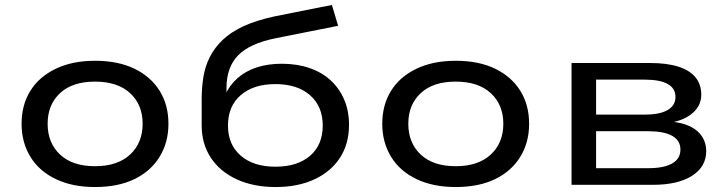

<svg xmlns="http://www.w3.org/2000/svg" viewBox="-20 -745 2930 774"><path d="M363 9Q272 9 205 -23Q138 -55 102.5 -113Q67 -171 67 -246Q67 -322 102.5 -379Q138 -436 205 -468Q272 -500 363 -500Q456 -500 522 -468Q588 -436 623.5 -379Q659 -322 659 -246Q659 -171 623.5 -113Q588 -55 522 -23Q456 9 363 9ZM363 -75Q454 -75 504.5 -122Q555 -169 555 -246Q555 -323 504.5 -369.5Q454 -416 363 -416Q272 -416 222 -369.5Q172 -323 172 -246Q172 -169 222 -122Q272 -75 363 -75Z M1091 9Q1002 9 934.5 -22Q867 -53 830 -109Q793 -165 793 -240V-346Q793 -392 800 -435Q807 -478 826 -515.5Q845 -553 878 -584.5Q911 -616 962 -639.5Q1013 -663 1087 -679L1318 -725L1343 -641L1092 -591Q987 -570 940 -522Q893 -474 893 -390V-359H886Q905 -401 937 -429.5Q969 -458 1014 -473Q1059 -488 1116 -488Q1177 -488 1227 -471Q1277 -454 1312.5 -421.5Q1348 -389 1367.5 -343.5Q1387 -298 1387 -242Q1387 -165 1350.5 -109Q1314 -53 1247.5 -22Q1181 9 1091 9ZM1090 -73Q1179 -73 1230 -117Q1281 -161 1281 -239Q1281 -316 1230 -361Q1179 -406 1090 -406Q1002 -406 950.5 -361.5Q899 -317 899 -239Q899 -162 950.5 -117.5Q1002 -73 1090 -73Z M1817 9Q1726 9 1659 -23Q1592 -55 1556.5 -113Q1521 -171 1521 -246Q1521 -322 1556.5 -379Q1592 -436 1659 -468Q1726 -500 1817 -500Q1910 -500 1976 -468Q2042 -436 2077.5 -379Q2113 -322 2113 -246Q2113 -171 2077.5 -113Q2042 -55 1976 -23Q1910 9 1817 9ZM1817 -75Q1908 -75 1958.5 -122Q2009 -169 2009 -246Q2009 -323 1958.5 -369.5Q1908 -416 1817 -416Q1726 -416 1676 -369.5Q1626 -323 1626 -246Q1626 -169 1676 -122Q1726 -75 1817 -75Z M2284 0V-491H2601Q2668 -491 2714 -476.5Q2760 -462 2783.5 -433.5Q2807 -405 2807 -363Q2807 -320 2773 -290Q2739 -260 2680 -250L2682 -255Q2731 -251 2763 -235Q2795 -219 2811 -193.5Q2827 -168 2827 -136Q2827 -73 2770 -36.5Q2713 0 2613 0ZM2383 -67H2594Q2656 -67 2689.5 -86Q2723 -105 2723 -142Q2723 -179 2689.5 -197.5Q2656 -216 2594 -216H2383ZM2383 -283H2579Q2640 -283 2671.5 -301.5Q2703 -320 2703 -354Q2703 -389 2671.5 -406.5Q2640 -424 2579 -424H2383Z"/></svg>

Font: Nunito Sans 10pt Expanded Medium
Style: Regular
Weight: 500
Width: 7
Designer: Vernon Adams
Foundry: Vernon Adams
Version: Version 3.101;gftools[0.9.27]